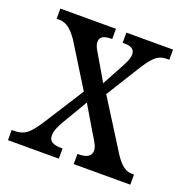

<svg xmlns="http://www.w3.org/2000/svg" viewBox="-102 -631 706 727"><g transform="rotate(20 251.0 -268.0)"><path d="M5 0H210V-41H208C170 -41 155 -51 155 -73C155 -95 166 -115 178 -136L237 -236L292 -143C318 -101 325 -89 325 -74C325 -52 308 -41 274 -41H270V0H498V-41H487C466 -41 444 -55 419 -94L295 -291L382 -431C417 -485 434 -495 468 -495H475V-536H287V-495H291C316 -495 336 -490 336 -466C336 -448 327 -431 314 -407L270 -326L215 -420C202 -441 196 -452 196 -466C196 -482 205 -495 243 -495H245V-536H21V-495H32C60 -495 82 -477 106 -442L212 -271L106 -105C72 -54 54 -41 13 -41H5Z"/></g></svg>

Font: Noto Serif Khmer Condensed
Style: Regular
Weight: 400
Width: 3
Designer: Danh Hong and the Monotype Design Team
Foundry: Monotype Imaging Inc.
Version: Version 2.004